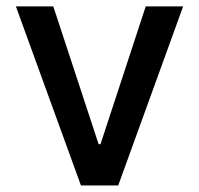

<svg xmlns="http://www.w3.org/2000/svg" viewBox="-20 -565 606 585"><path d="M142.4 -545.5 280.5 -125.7H286.2L424 -545.5H538L340.2 0H226.6L28.4 -545.5Z"/></svg>

Font: Cannonade Med
Style: Regular
Weight: 500
Designer: Rasmus Andersson
Foundry: rsms
Version: Version 3.012;git-f93a4a705